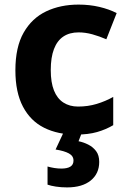

<svg xmlns="http://www.w3.org/2000/svg" viewBox="-20 -576 556 836"><path d="M311 10Q232 10 172.5 -19.5Q113 -49 80 -111.5Q47 -174 47 -270Q47 -371 83 -434Q119 -497 181 -526.5Q243 -556 322 -556Q370 -556 412.5 -546Q455 -536 488 -519L443 -405Q413 -418 382.5 -426.5Q352 -435 322 -435Q283 -435 256 -417Q229 -399 215 -362.5Q201 -326 201 -271Q201 -217 215 -182Q229 -147 256 -129.5Q283 -112 320 -112Q363 -112 401 -123.5Q439 -135 473 -154V-31Q441 -12 402.5 -1Q364 10 311 10ZM412 129Q412 180 375 210Q338 240 272 240Q246 240 223.5 236.5Q201 233 187 228V149Q201 153 216.5 155.5Q232 158 247 158Q273 158 286.5 149.5Q300 141 300 123Q300 103 280 92Q260 81 222 75L257 0H337L322 39Q343 43 364 53.5Q385 64 398.5 82Q412 100 412 129Z"/></svg>

Font: Noto Sans Symbols
Style: Bold
Weight: 700
Version: Version 2.002